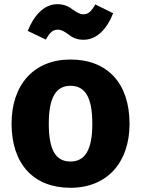

<svg xmlns="http://www.w3.org/2000/svg" viewBox="-20 -875 671 913"><path d="M378 -686C442 -686 490 -740 518 -812L433 -854C416 -823 401 -807 377 -807C360 -807 347 -815 327 -829C305 -845 285 -855 252 -855C187 -855 139 -797 112 -728L198 -687C215 -717 229 -734 255 -734C273 -734 286 -725 306 -711C327 -694 348 -686 378 -686ZM315 -592C140 -592 35 -471 35 -287C35 -94 141 18 315 18C490 18 596 -103 596 -286C596 -480 490 -592 315 -592ZM315 -467C384 -467 419 -414 419 -286C419 -162 384 -107 315 -107C246 -107 212 -160 212 -287C212 -411 246 -467 315 -467Z"/></svg>

Font: Glow Sans SC Normal ExtraBold
Style: Regular
Weight: 800
Designer: Ryoko NISHIZUKA (kana, bopomofo & ideographs); Paul D. Hunt (Latin, Greek & Cyrillic); Sandoll Communications, Soo-young
Version: Version 0.93